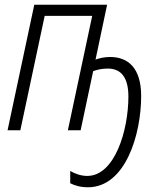

<svg xmlns="http://www.w3.org/2000/svg" viewBox="-20 -551 680 812"><path d="M352 241C510 241 577 19 577 -145C577 -263 522 -310 446 -310C424 -310 403 -306 384 -299L433 -531H125L12 0H66L169 -484H370L267 0H321L374 -250C392 -257 413 -261 436 -261C490 -261 523 -226 523 -143C523 1 465 193 349 193C321 193 296 183 277 172V224C295 233 319 241 352 241Z"/></svg>

Font: Noto Sans Condensed Light
Style: Italic
Weight: 300
Width: 3
Italic angle: -12°
Designer: Monotype Design Team
Foundry: Monotype Imaging Inc.
Version: Version 2.013